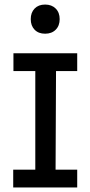

<svg xmlns="http://www.w3.org/2000/svg" viewBox="-20 -823 397 843"><path d="M39 -589H319V-511H226L224 -78H319V0H38V-78H135V-511H39ZM178 -803Q207 -803 224.5 -785.5Q242 -768 242 -739Q242 -710 224.5 -692.5Q207 -675 178 -675Q149 -675 132 -692.5Q115 -710 115 -739Q115 -768 132 -785.5Q149 -803 178 -803Z"/></svg>

Font: Podkova Medium
Style: Regular
Weight: 500
Designer: Ilya Yudin
Foundry: Cyreal (www.cyreal.org)
Version: Version 2.103